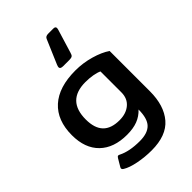

<svg xmlns="http://www.w3.org/2000/svg" viewBox="-269 -876 1155 1155"><g transform="rotate(-45 308.5 -298.5)"><path d="M271 -580Q271 -585 276 -598L341 -750Q347 -767 370 -767H414Q432 -767 432 -753Q432 -750 430 -742L384 -591Q380 -575 372.5 -570Q365 -565 348 -565H296Q271 -565 271 -580ZM117 130Q101 121 109 108L138 59Q144 49 150 49Q154 49 160 52Q215 80 303 80Q370 80 401 48Q432 16 432 -60Q404 -30 366.5 -15.5Q329 -1 276 -1Q164 -1 101.5 -62Q39 -123 39 -234Q39 -360 113.5 -427.5Q188 -495 329 -495Q394 -495 456.5 -477Q519 -459 558 -432V-89Q558 32 499 101Q440 170 314 170Q256 170 201 159Q146 148 117 130ZM432 -206V-384Q413 -393 384 -398Q355 -403 323 -403Q165 -403 165 -242Q165 -168 200 -131.5Q235 -95 306 -95Q362 -95 397 -124.5Q432 -154 432 -206Z"/></g></svg>

Font: Mitr
Style: Regular
Weight: 400
Designer: Thanarat Vachiruckul
Foundry: Cadson Demak
Version: Version 1.003